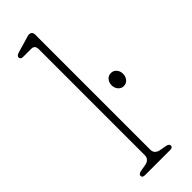

<svg xmlns="http://www.w3.org/2000/svg" viewBox="-243 -745 766 766"><g transform="rotate(-45 139.5 -362.0)"><path d="M141.5 -705.5V-57Q141.5 -33 169.5 -28L195 -23.5Q211.5 -20.5 211.5 -10.5Q211.5 0 196 0H55.5Q40 0 40 -10.5Q40 -20.5 56.5 -23.5L83 -28Q110.5 -33 110.5 -57V-655Q110.5 -677.5 90.5 -677.5H45.5Q30 -677.5 30 -689Q30 -698 45.5 -702.5L97 -717.5Q105.5 -720 112.5 -722.2Q119.5 -724.5 124 -724.5Q141.5 -724.5 141.5 -705.5ZM246.5 -311Q232 -311 223 -322Q214 -333 214 -348Q214 -363 223 -373.8Q232 -384.5 246.5 -384.5Q261 -384.5 270 -373.8Q279 -363 279 -348Q279 -333 270 -322Q261 -311 246.5 -311Z"/></g></svg>

Font: Fraunces 72pt S100 Thin
Style: Regular
Weight: 100
Version: Version 1.000; ttfautohint (v1.8.3)